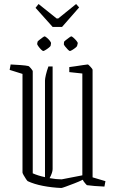

<svg xmlns="http://www.w3.org/2000/svg" viewBox="-20 -926 580 956"><path d="M92 -558 28 -578 33 -605Q56 -604 83 -602Q110 -600 122 -597Q125 -596 134 -585.5Q143 -575 143 -571V-63Q170 -51 204 -44V-525Q204 -534 208.5 -553.5Q213 -573 221 -595H242V-84Q242 -67 227 -39Q259 -33 287 -33L390 -53V-560L325 -567V-592Q334 -593 354.5 -596Q375 -599 394 -602Q413 -605 417 -605Q420 -605 430.5 -593.5Q441 -582 441 -579V-43L505 -24L500 3Q476 2 450.5 0Q425 -2 413 -4Q411 -5 403 -14.5Q395 -24 392 -31Q374 -22 350.5 -13Q327 -4 308 3Q289 10 285 10Q238 8 194 -0.5Q150 -9 118 -24Q116 -25 109.5 -34.5Q103 -44 97.5 -54Q92 -64 92 -67ZM242 -792 157 -887 172 -906 262 -834H270L359 -906L374 -889L289 -792ZM299 -718Q300 -720 308 -726.5Q316 -733 324.5 -739Q333 -745 335 -745Q338 -745 346 -738Q354 -731 361 -722.5Q368 -714 367 -710L364 -698Q364 -695 356 -688.5Q348 -682 339.5 -677Q331 -672 328 -672Q325 -672 317.5 -679.5Q310 -687 303.5 -695.5Q297 -704 298 -707ZM167 -718Q167 -720 175 -726.5Q183 -733 191.5 -739Q200 -745 202 -745Q205 -745 213.5 -738Q222 -731 228.5 -722.5Q235 -714 234 -710L232 -698Q231 -695 223 -688.5Q215 -682 206.5 -677Q198 -672 196 -672Q192 -672 184.5 -679.5Q177 -687 171 -695.5Q165 -704 165 -707Z"/></svg>

Font: Grenze Gotisch ExtraLight
Style: Regular
Weight: 200
Designer: Renata Polastri
Foundry: Omnibus-Type
Version: Version 1.001